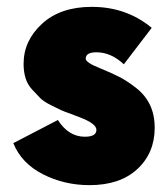

<svg xmlns="http://www.w3.org/2000/svg" viewBox="-20 -530 490 560"><path d="M241.2 10Q167.5 10 105 -21.9Q42.5 -53.8 18.8 -112.5L148.8 -180Q180 -131.2 227.5 -131.2Q261.2 -131.2 261.2 -151.2Q261.2 -170 210 -188.8L187.5 -197.5Q166.2 -205 158.1 -208.8Q150 -212.5 128.8 -223.1Q107.5 -233.8 97.5 -243.8Q87.5 -253.8 73.8 -268.8Q60 -283.8 54.4 -302.5Q48.8 -321.2 48.8 -343.8Q48.8 -411.2 102.5 -460.6Q156.2 -510 247.5 -510Q348.8 -510 422.5 -448.8L341.2 -342.5Q303.8 -377.5 261.2 -377.5Q230 -377.5 230 -358.8Q230 -347.5 271.2 -331.2Q305 -317.5 328.1 -305.6Q351.2 -293.8 377.5 -273.1Q403.8 -252.5 417.5 -223.8Q431.2 -195 431.2 -157.5Q431.2 -83.8 380.6 -36.9Q330 10 241.2 10Z"/></svg>

Font: Now Black
Style: Regular
Weight: 900
Designer: Alfredo Marco Pradil
Foundry: Alfredo Marco Pradil
Version: Version 1.002;PS 001.002;hotconv 1.0.88;makeotf.lib2.5.64775